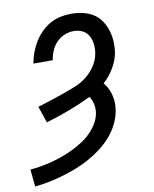

<svg xmlns="http://www.w3.org/2000/svg" viewBox="-123 -592 708 880"><g transform="rotate(-10 230.5 -152.5)"><path d="M-31 223 -39 143Q-15 141 11 136.5Q37 132 62 125.5Q87 119 112 110Q137 101 161 89.5Q185 78 208 63.5Q231 49 250.5 30Q270 11 284 -12.5Q298 -36 302 -61Q305 -82 300.5 -102.5Q296 -123 285 -138Q233 -113 180 -93Q127 -73 73 -57L47 -134Q76 -143 106 -152.5Q136 -162 165.5 -172.5Q195 -183 224.5 -194.5Q254 -206 279.5 -225.5Q305 -245 323 -272.5Q341 -300 346 -329Q350 -351 347.5 -372.5Q345 -394 335.5 -411.5Q326 -429 307.5 -438.5Q289 -448 267 -448Q246 -448 224 -439.5Q202 -431 186 -414Q170 -397 161 -376Q152 -355 149 -333H59Q63 -358 72 -382.5Q81 -407 94.5 -429.5Q108 -452 127 -471.5Q146 -491 169 -504Q192 -517 217 -522.5Q242 -528 267 -528Q294 -528 320 -522.5Q346 -517 368 -504Q390 -491 405 -470Q420 -449 428 -424.5Q436 -400 438 -373.5Q440 -347 436 -319Q430 -283 409.5 -248.5Q389 -214 360 -188Q382 -162 390.5 -127.5Q399 -93 393 -57Q388 -25 372.5 6Q357 37 334 63Q311 89 283 110Q255 131 224.5 147.5Q194 164 162.5 176Q131 188 98.5 197.5Q66 207 33.5 213.5Q1 220 -31 223Z"/></g></svg>

Font: Iosevka Curly Medium
Style: Italic
Weight: 500
Italic angle: -9°
Monospace: yes
Designer: Belleve Invis
Foundry: Belleve Invis
Version: Version 22.1.2; ttfautohint (v1.8.4)